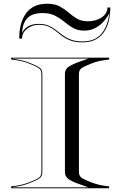

<svg xmlns="http://www.w3.org/2000/svg" viewBox="-20 -1009 645 1029"><path d="M188 -876Q152 -876 125 -854.8Q98 -833.5 98 -802H83Q83 -888.5 120.5 -938.8Q158 -989 232 -989Q273.5 -989 299.8 -974.8Q326 -960.5 347.2 -942Q368.5 -923.5 392.2 -909.2Q416 -895 452 -895Q495.5 -895 525.8 -916.2Q556 -937.5 556 -969H571Q571 -883 533.8 -832.5Q496.5 -782 422 -782Q384 -782 358.5 -791.5Q333 -801 314.2 -815Q295.5 -829 278.2 -843Q261 -857 240 -866.5Q219 -876 188 -876ZM188 -881Q219 -881 240.5 -871.5Q262 -862 279.8 -848Q297.5 -834 316.5 -820Q335.5 -806 360.5 -796.5Q385.5 -787 422 -787Q489 -787 523.2 -827.5Q557.5 -868 566 -939Q556 -918 537.5 -896.2Q519 -874.5 492.5 -859.8Q466 -845 432 -845Q396 -845 371.5 -859.2Q347 -873.5 325 -892Q303 -910.5 275.8 -924.8Q248.5 -939 207 -939Q151.5 -939 125.2 -910Q99 -881 99 -832Q106.5 -852.5 129.2 -866.8Q152 -881 188 -881ZM40 -690V-700H565V-690Q534.5 -686.5 513 -682Q491.5 -677.5 467 -667.5Q429.5 -653 416.2 -643Q403 -633 403 -612.5V-87.5Q403 -67 416.2 -57Q429.5 -47 467 -32.5Q491.5 -23 513 -18.2Q534.5 -13.5 565 -10V0H40V-10Q70.5 -13.5 92 -18.2Q113.5 -23 138 -32.5Q175.5 -47 188.8 -57Q202 -67 202 -87.5V-612.5Q202 -633 188.8 -643Q175.5 -653 138 -667.5Q113.5 -677.5 92 -682Q70.5 -686.5 40 -690ZM50 -6.5V-5H450V-6.5Q430.5 -13.5 417 -18Q403.5 -22.5 389 -28Q359.5 -39.5 343.8 -52Q328 -64.5 328 -87.5V-612.5Q328 -636 343.8 -648.2Q359.5 -660.5 389 -672Q403.5 -677.5 417 -682.2Q430.5 -687 450 -693.5V-695H50V-693.5Q77 -690.5 98 -685.2Q119 -680 140.5 -671.5Q177.5 -657 192.2 -646.5Q207 -636 207 -612.5V-87.5Q207 -64.5 192.2 -53.8Q177.5 -43 140.5 -28.5Q119 -20 98 -14.8Q77 -9.5 50 -6.5Z"/></svg>

Font: Engraving Unshaded CC
Style: Bold
Weight: 700
Designer: indestructible type*
Foundry: Cowboy Collective
Version: Version 1.000